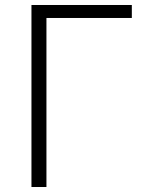

<svg xmlns="http://www.w3.org/2000/svg" viewBox="-20 -749 580 769"><path d="M106 0H166V-677H508V-729H106Z"/></svg>

Font: Noto Sans CJK SC Light
Style: Regular
Weight: 300
Designer: Ryoko NISHIZUKA 西塚涼子 (kana, bopomofo & ideographs); Paul D. Hunt (Latin, Greek & Cyrillic); Sandoll Communications 산돌커뮤니
Foundry: Adobe
Version: Version 2.004;hotconv 1.0.118;makeotfexe 2.5.65603